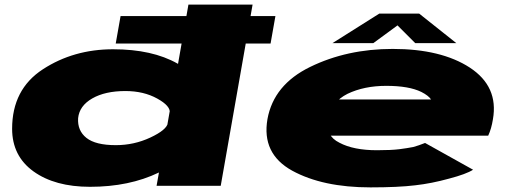

<svg xmlns="http://www.w3.org/2000/svg" viewBox="-20 -805 2210 832"><path d="M481.5 -616.5H1152.5L1173.5 -735.5H502.5ZM658.5 0H936.5L1074.5 -785H796.5L672.5 -78ZM370 4.5Q540 4.5 668 -57.2Q796 -119 802.5 -151L707.5 -272Q702 -242 631.5 -209Q561 -176 482 -176Q394 -176 354.5 -207.5Q315 -239 318.5 -293Q324 -346.5 379.8 -378.5Q435.5 -410.5 523.5 -410.5Q602.5 -410.5 661.2 -378Q720 -345.5 715.5 -315.5L852 -435.5Q858.5 -467.5 749.2 -529.5Q640 -591.5 470 -591.5Q299 -591.5 165.8 -504.8Q32.5 -418 32.5 -247Q32.5 -129 125.2 -62.2Q218 4.5 370 4.5Z M1585.5 7 1614 -154Q1512 -154 1451 -186.5Q1388.5 -217 1402 -288Q1415 -363 1486 -398.5Q1558 -433 1654 -433Q1752 -433 1806 -406.5Q1836.5 -391 1848 -374H1393L1365.5 -217H2095.5Q2109.5 -247 2116 -288Q2141 -430 2016 -512Q1891.5 -593 1681.5 -593Q1483.5 -593 1324 -515Q1166 -438 1139 -289Q1113 -139 1246 -65.5Q1378.5 7 1585.5 7ZM1614 -154 1585.5 7Q1705.5 7 1779 -2Q1850.5 -10 1926 -31Q2000.5 -50.5 2030 -69.5L1822 -185.5Q1794.5 -174.5 1771 -168Q1745.5 -163 1711 -158.5Q1675 -154 1614 -154ZM1420.5 -618H1597.5L1702.5 -695L1779.5 -618H1957.5L1796.5 -746H1623.5Z"/></svg>

Font: Anybody ExtraExpanded Black
Style: Italic
Weight: 900
Width: 8
Italic angle: -10°
Version: Version 1.113;gftools[0.9.25]